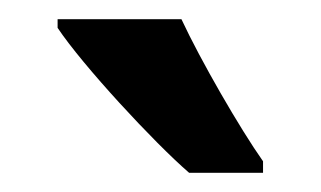

<svg xmlns="http://www.w3.org/2000/svg" viewBox="-20 -786 334 200"><path d="M169 -766H40V-757C66 -718 140 -638 177 -606H254V-618C230 -652 189 -723 169 -766Z"/></svg>

Font: Noto Sans Myanmar UI ExtraCondensed SemiBold
Style: Regular
Weight: 600
Width: 2
Designer: Monotype Design Team
Foundry: Monotype Imaging Inc.
Version: Version 2.103